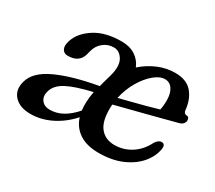

<svg xmlns="http://www.w3.org/2000/svg" viewBox="-97 -656 957 854"><g transform="rotate(30 382.0 -229.0)"><path d="M25 -95Q39.5 -152 119.2 -189.2Q199 -226.5 329.5 -249.5Q331 -254.5 332.5 -259.5H332L347.5 -314.5Q363 -370.5 345.5 -400.2Q328 -430 298.5 -430Q268.5 -430 245.5 -411.5Q222.5 -393 215 -364L209.5 -343Q195.5 -294 136.5 -295Q118 -295.5 109.8 -310.8Q101.5 -326 110.5 -354Q125 -401 178.2 -435.8Q231.5 -470.5 315.5 -470.5Q357 -470.5 385.5 -452Q414 -433.5 427 -401.5Q462 -432.5 504.2 -450.5Q546.5 -468.5 592 -468.5Q651 -468.5 679.8 -433.8Q708.5 -399 713 -346.5Q715.5 -330.5 727 -330Q743.5 -330 743.5 -312Q743.5 -302.5 736.5 -294.2Q729.5 -286 713.5 -282.5Q685 -275 646 -264.8Q607 -254.5 565 -243.8Q523 -233 484.5 -223.2Q446 -213.5 419 -206.5Q418.5 -200 418 -194Q415.5 -122.5 441.8 -88.8Q468 -55 516.5 -55Q562.5 -55 601.8 -80.2Q641 -105.5 663.5 -151.5Q678.5 -172.5 692 -172Q713 -172 708.5 -144.5Q702 -104.5 672 -69Q642 -33.5 591.5 -11.5Q541 10.5 473 10.5Q411.5 10.5 373.5 -14.8Q335.5 -40 321.5 -85Q281.5 -40 229.8 -14Q178 12 124 12Q68.5 12 40.5 -18Q12.5 -48 25 -95ZM566 -421.5Q540 -421.5 511 -397.2Q482 -373 458.2 -332.5Q434.5 -292 424 -243.5Q451.5 -250.5 486 -259.2Q520.5 -268 554.5 -277Q588.5 -286 614.5 -294Q619.5 -314 619.5 -343Q619.5 -379 605.2 -400.2Q591 -421.5 566 -421.5ZM313 -157.5Q314 -185 319.5 -213Q233.5 -193 191.5 -170.5Q149.5 -148 140 -112.5Q132 -84 146.5 -65.5Q161 -47 188 -47Q223 -47 254 -64.2Q285 -81.5 314.5 -115Q312 -135 313 -157.5Z"/></g></svg>

Font: Fraunces 9pt Soft
Style: Italic
Weight: 400
Italic angle: -16°
Version: Version 1.000;[0bf87f6ff]